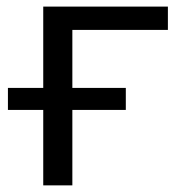

<svg xmlns="http://www.w3.org/2000/svg" viewBox="-20 -559 540 579"><path d="M110.4 0V-227.5H3.9V-293.9H110.4V-539.1H486.3V-468.8H198.2V-293.9H359.4V-227.5H198.2V0Z"/></svg>

Font: Min Sans
Style: Regular
Weight: 400
Designer: Jinseong-Kim, NotoSansCJK, Nunito
Foundry: Jinseong-Kim
Version: Version 1.400;Glyphs 3.1.2 (3151)